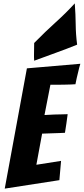

<svg xmlns="http://www.w3.org/2000/svg" viewBox="-20 -1114 495 1135"><path d="M8 1 139 -710 455 -737Q448 -715 443 -692Q438 -673 433.5 -652.5Q429 -632 426 -616Q416 -615 397.5 -614.5Q379 -614 358 -613.5Q337 -613 315.5 -613Q294 -613 278 -613L243 -434Q274 -436 301 -437Q323 -438 346 -438Q369 -438 380 -439Q376 -411 372.5 -384Q369 -357 364 -329Q354 -328 331.5 -327.5Q309 -327 286 -326Q260 -325 229 -324L195 -140L341 -163L331 -49ZM182 -755Q181 -766 181 -775Q181 -784 181 -793Q181 -809 181.5 -825.5Q182 -842 182 -860Q250 -929 310 -983Q370 -1037 422 -1094Q427 -1027 427.5 -969Q428 -911 436 -850Q377 -826 309 -801.5Q241 -777 182 -755Z"/></svg>

Font: Bangers
Style: Regular
Weight: 400
Designer: vernon adams
Foundry: Vernon Adams
Version: Version 2.000